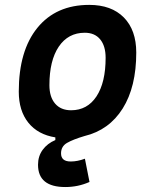

<svg xmlns="http://www.w3.org/2000/svg" viewBox="-20 -547 626 774"><path d="M243.2 207Q133.3 207 133.3 117.2Q133.3 82.5 152.1 56.9Q170.9 31.2 203.1 17.6V6.8Q132.8 -4.4 94.2 -52.5Q55.7 -100.6 55.7 -177.7Q55.7 -342.8 130.9 -435.1Q206.1 -527.3 339.8 -527.3Q429.2 -527.3 479.2 -476.6Q529.3 -425.8 529.3 -335Q529.3 -196.8 474.6 -109.6Q419.9 -22.5 320.3 1.5Q274.4 15.1 250.2 29.1Q226.1 43 226.1 71.3Q226.1 104 265.1 104Q292.5 104 322.3 92.8L340.8 186.5Q294.9 207 243.2 207ZM266.6 -102.5Q332 -102.5 368.9 -158.4Q405.8 -214.4 405.8 -314Q405.8 -361.8 383.8 -388.4Q361.8 -415 321.8 -415Q254.9 -415 217 -359.1Q179.2 -303.2 179.2 -203.6Q179.2 -156.2 202.1 -129.4Q225.1 -102.5 266.6 -102.5Z"/></svg>

Font: CaskaydiaCove NFP SemiBold
Style: Italic
Weight: 600
Italic angle: -10°
Designer: Aaron Bell
Foundry: Saja Typeworks
Version: Version 2111.001; VTT 6.35;Nerd Fonts 3.1.1